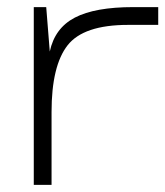

<svg xmlns="http://www.w3.org/2000/svg" viewBox="-20 -520 465 540"><path d="M75 0H125V-325L120 -375L110 -500H75ZM120 -375 125 -325V-205Q125 -335 170 -392.5Q215 -450 340 -450H425V-500H355Q247 -500 190.5 -470.5Q134 -441 120 -375Z"/></svg>

Font: Millimetre
Style: Light
Weight: 200
Designer: Jérémy Landes
Version: Version 1.0